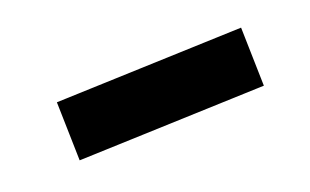

<svg xmlns="http://www.w3.org/2000/svg" viewBox="-32 -384 355 220"><g transform="rotate(-15 145.0 -274.5)"><path d="M35 -296 261 -324 269 -253 43 -225Z"/></g></svg>

Font: Piazzolla Medium
Style: Italic
Weight: 500
Italic angle: -11.3°
Designer: Juan Pablo del Peral
Foundry: Huerta Tipografica
Version: Version 1.330